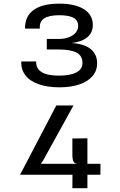

<svg xmlns="http://www.w3.org/2000/svg" viewBox="-20 -876 640 1028"><path d="M94 -547H173.5Q171.5 -471 294.5 -471Q354.5 -471 388 -487.8Q421.5 -504.5 421.5 -539Q421.5 -577.5 389.8 -594.2Q358 -611 294.5 -611H230.5V-667.5H295.5Q325 -667.5 348.5 -676.5Q372 -685.5 385.2 -701Q398.5 -716.5 398.5 -736.5Q398.5 -768 373 -781.2Q347.5 -794.5 297 -794.5Q242.5 -794.5 216.2 -777.2Q190 -760 193.5 -723H114Q113 -788.5 159.8 -822.5Q206.5 -856.5 298 -856.5Q381.5 -856.5 429.2 -826.8Q477 -797 477 -742Q477 -701 447 -676.2Q417 -651.5 363 -645.5Q429.5 -642 464.8 -614Q500 -586 500 -537Q500 -497.5 475.2 -468.5Q450.5 -439.5 405 -424Q359.5 -408.5 299 -408.5Q233.5 -408.5 186.5 -425.2Q139.5 -442 115.8 -473.2Q92 -504.5 94 -547ZM518 1 517.5 59.5H448V131.5H367.5L368 59.5H87.5L281.5 -311.5H373.5L210.5 -16L198.5 1H396.5Q380.5 1 374 -10.2Q367.5 -21.5 367.5 -48V-134.5L448 -135.5V1Z"/></svg>

Font: SplineSansMono30
Style: Regular
Weight: 400
Designer: Eben Sorkin, Mirko Velimirovic
Foundry: Sorkin Type
Version: Version 1.000